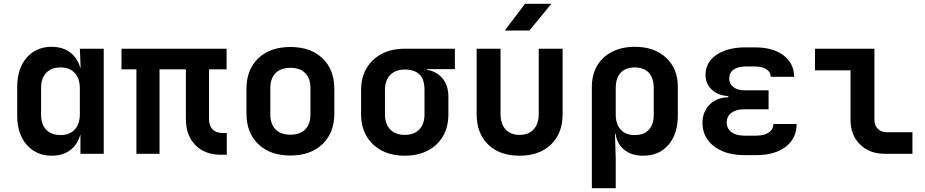

<svg xmlns="http://www.w3.org/2000/svg" viewBox="-20 -805 4840 1005"><path d="M250 10Q170 10 120 -47Q70 -104 70 -200V-349Q70 -446 119.5 -503Q169 -560 250 -560Q307 -560 346 -531.5Q385 -503 400 -451H402L398 -550H523V0H401V-99H400Q385 -47 346.5 -18.5Q308 10 250 10ZM297 -98Q345 -98 371.5 -127Q398 -156 398 -209V-341Q398 -394 371.5 -423Q345 -452 297 -452Q249 -452 222 -424Q195 -396 195 -344V-206Q195 -154 222 -126Q249 -98 297 -98Z M1137 5Q1052 5 1002.5 -45.5Q953 -96 953 -182V-442H815V0H694V-442H616V-550H1166V-442H1074V-182Q1074 -147 1092.5 -128Q1111 -109 1143 -109H1167V5Z M1500 9Q1394 9 1332 -50.5Q1270 -110 1270 -211V-339Q1270 -441 1332 -500Q1394 -559 1500 -559Q1606 -559 1668 -500Q1730 -441 1730 -339V-211Q1730 -110 1668 -50.5Q1606 9 1500 9ZM1500 -100Q1550 -100 1577.5 -127.5Q1605 -155 1605 -207V-343Q1605 -395 1577.5 -422.5Q1550 -450 1500 -450Q1450 -450 1422.5 -422.5Q1395 -395 1395 -343V-207Q1395 -155 1422.5 -127.5Q1450 -100 1500 -100Z M2099 10Q2029 10 1978 -17Q1927 -44 1898.5 -92.5Q1870 -141 1870 -206V-334Q1870 -399 1898.5 -447.5Q1927 -496 1978 -523Q2029 -550 2099 -550H2361V-443H2214V-440Q2267 -431 2297 -394Q2327 -357 2327 -299V-206Q2327 -141 2299 -92.5Q2271 -44 2219.5 -17Q2168 10 2099 10ZM2099 -99Q2148 -99 2175 -127.5Q2202 -156 2202 -206V-334Q2202 -391 2175 -416Q2148 -441 2099 -441Q2050 -441 2022.5 -412.5Q1995 -384 1995 -334V-206Q1995 -156 2022.5 -127.5Q2050 -99 2099 -99Z M2700 10Q2595 10 2535 -48.5Q2475 -107 2475 -208V-550H2600V-209Q2600 -157 2626 -128Q2652 -99 2700 -99Q2747 -99 2773.5 -128Q2800 -157 2800 -209V-550H2925V-208Q2925 -107 2864 -48.5Q2803 10 2700 10ZM2622 -645 2728 -785H2866L2751 -645Z M3078 180V-350Q3078 -414 3105.5 -461Q3133 -508 3184 -534Q3235 -560 3303 -560Q3405 -560 3466.5 -503Q3528 -446 3528 -350V-201Q3528 -104 3479 -47Q3430 10 3347 10Q3286 10 3248 -20.5Q3210 -51 3202 -105H3199L3203 26V180ZM3303 -98Q3351 -98 3376.5 -126Q3402 -154 3402 -206V-344Q3402 -396 3376.5 -424Q3351 -452 3303 -452Q3254 -452 3228.5 -424Q3203 -396 3203 -344V-206Q3203 -155 3229 -126.5Q3255 -98 3303 -98Z M3939 7H3875Q3810 7 3761 -14Q3712 -35 3684.5 -73Q3657 -111 3657 -161Q3657 -219 3693.5 -256.5Q3730 -294 3792 -296V-302Q3739 -305 3706 -335.5Q3673 -366 3673 -413Q3673 -479 3730.5 -518Q3788 -557 3882 -557H3932Q4026 -557 4081 -515.5Q4136 -474 4137 -403H4014Q4014 -428 3991.5 -442.5Q3969 -457 3932 -457H3882Q3843 -457 3820 -440.5Q3797 -424 3797 -394Q3797 -366 3819 -349Q3841 -332 3880 -332H4003V-233H3875Q3833 -233 3808.5 -214.5Q3784 -196 3784 -164Q3784 -132 3808.5 -113.5Q3833 -95 3875 -95H3939Q3980 -95 4004 -111.5Q4028 -128 4028 -156H4150Q4150 -81 4093 -37Q4036 7 3939 7Z M4612 0Q4531 0 4481.5 -49Q4432 -98 4432 -178V-437H4246V-550H4557V-178Q4557 -149 4574.5 -131Q4592 -113 4621 -113H4756V0Z"/></svg>

Font: JetBrains Mono NL
Style: Bold
Weight: 700
Monospace: yes
Designer: Philipp Nurullin, Konstantin Bulenkov
Foundry: JetBrains
Version: Version 2.305; ttfautohint (v1.8.4.7-5d5b)